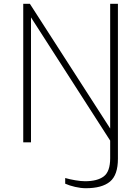

<svg xmlns="http://www.w3.org/2000/svg" viewBox="-20 -753 709 1016"><path d="M604 -733V87Q604 173 562 208Q520 243 434 243Q408 243 377.5 236Q347 229 325 219V189Q349 196 379 201Q409 206 430 206Q495 206 529 180.5Q563 155 563 84V-9L144 -661V0H103V-733H138L563 -73V-733Z"/></svg>

Font: Exo ExtraLight
Style: Regular
Weight: 275
Designer: Natanael Gama
Foundry: Natanael Gama
Version: Version 1.500; ttfautohint (v1.6)